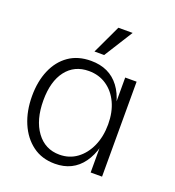

<svg xmlns="http://www.w3.org/2000/svg" viewBox="-134 -825 864 950"><g transform="rotate(20 298.0 -350.0)"><path d="M261 20Q192 20 143 -16.5Q94 -53 67.5 -115.5Q41 -178 41 -257Q41 -334 66.5 -393.5Q92 -453 140 -486.5Q188 -520 257 -520Q354 -520 406.5 -450Q459 -380 459 -252Q459 -124 407 -52Q355 20 261 20ZM267 -30Q319 -30 358.5 -59Q398 -88 420.5 -138.5Q443 -189 443 -253Q443 -317 420.5 -365.5Q398 -414 357.5 -441.5Q317 -469 264 -469Q188 -469 144.5 -412.5Q101 -356 101 -256Q101 -153 146 -91.5Q191 -30 267 -30ZM443 0V-500H503V0ZM327 -720H402L307 -569H256Z"/></g></svg>

Font: Moderustic Light
Style: Regular
Weight: 300
Designer: Tural Alisoy
Foundry: TAFT Foundry
Version: Version 2.120